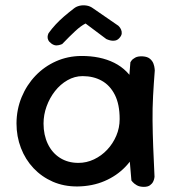

<svg xmlns="http://www.w3.org/2000/svg" viewBox="-20 -713 653 732"><path d="M275.2 -2.1Q224 -1.8 181.5 -20.2Q139 -38.8 107.8 -71.8Q76.6 -104.9 59.8 -148.8Q42.9 -192.6 42.9 -242.6Q43.2 -296 62.5 -342.7Q81.8 -389.4 115.4 -424.4Q149 -459.5 193.7 -479.4Q238.4 -499.2 289.6 -499.6Q362.5 -500 415.6 -473.5Q468.6 -447 497.2 -391.5Q525.9 -336 525.9 -250Q525.9 -200 508.3 -155.5Q490.8 -111 457.8 -76.8Q424.9 -42.6 378.7 -22.8Q332.5 -2.9 275.2 -2.1ZM279.1 -92Q309.9 -92 338.3 -105.4Q366.8 -118.9 388.6 -142.1Q410.4 -165.2 423.3 -195.4Q436.2 -225.5 436.2 -258.9Q436.2 -315.2 417.8 -351.5Q399.4 -387.8 367.9 -405.2Q336.4 -422.8 295 -422.8Q264.6 -422.8 237.3 -407.2Q210 -391.6 189.6 -365.6Q169.2 -339.5 157.6 -307.4Q146 -275.4 146 -242Q146 -198.6 162.3 -164.4Q178.6 -130.2 208.7 -111.1Q238.8 -92 279.1 -92ZM528.5 -0.6Q512 -0.6 501.4 -6.8Q490.9 -13 485.9 -18.9Q481 -24.8 481 -24.8Q474 -97.8 470.2 -170.3Q466.4 -242.9 468.2 -318.9Q470.1 -395 477.1 -475.6Q477.1 -475.6 481.1 -481.6Q485.1 -487.6 495.6 -493.4Q506 -499.2 524.5 -498.1Q542.2 -497 551.8 -488.8Q561.4 -480.6 565.1 -470.2Q568.8 -459.8 569.4 -452.1Q570.1 -444.5 570.1 -444.5Q566.1 -393.5 563.6 -346.8Q561.1 -300.1 561.6 -252.5Q562.1 -204.9 564.1 -152.7Q566.1 -100.5 569.1 -39.1Q569.1 -39.1 568.2 -33.3Q567.4 -27.5 563.7 -20.1Q560 -12.6 551.7 -6.6Q543.4 -0.6 528.5 -0.6ZM176.5 -546.5Q167.2 -553.2 164.1 -560.1Q160.9 -567 161.5 -573.1Q162.1 -579.2 163.7 -582.9Q165.2 -586.6 165.2 -586.6Q178.2 -604.6 192.4 -619.8Q206.5 -635 223.6 -649.8Q240.8 -664.6 261.5 -680.6Q270.5 -688 283.1 -691Q295.6 -694 309.6 -691.9Q323.5 -689.9 335.8 -680.6L431.1 -614.9Q431.1 -614.9 434.9 -610.9Q438.6 -607 441.7 -599.9Q444.8 -592.9 444 -584.7Q443.2 -576.5 434.2 -567Q427.5 -560 419.1 -558.4Q410.6 -556.9 403.1 -558.4Q395.5 -560 390.4 -562.1Q385.4 -564.1 385.4 -564.1L306.2 -623.4Q288.6 -614.6 267.1 -594.7Q245.6 -574.8 217.1 -545.1Q217.1 -545.1 211 -542.8Q204.9 -540.4 195.8 -539.9Q186.6 -539.5 176.5 -546.5Z"/></svg>

Font: Sour Gummy Black
Style: Regular
Weight: 900
Version: Version 1.000